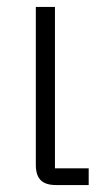

<svg xmlns="http://www.w3.org/2000/svg" viewBox="-20 -532 298 552"><path d="M235 -48V0H141Q111 0 97 -14Q83 -28 83 -58V-512H138V-48Z"/></svg>

Font: IBM Plex Sans Condensed Light
Style: Regular
Weight: 300
Width: 3
Designer: Mike Abbink, Paul van der Laan, Pieter van Rosmalen
Foundry: Bold Monday
Version: Version 3.201